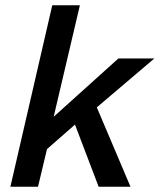

<svg xmlns="http://www.w3.org/2000/svg" viewBox="-20 -710 607 730"><path d="M19.5 0 178.7 -689.9H283.7L184.1 -266.1L430.2 -487.8H566.9L348.1 -301.8L476.1 0H355L265.1 -236.3L158.7 -143.1L124.5 0Z"/></svg>

Font: HK Grotesk SemiBold Italic
Style: Regular
Weight: 600
Italic angle: -13°
Designer: Alfredo Marco Pradil and Stefan Peev
Foundry: Hanken Design Co.
Version: Version 1.000;PS 001.000;hotconv 1.0.88;makeotf.lib2.5.64775